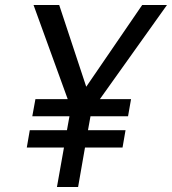

<svg xmlns="http://www.w3.org/2000/svg" viewBox="-20 -745 687 767"><path d="M235.5 -155.5H87L99 -225H247.5L257.5 -280.5H109L121.5 -349H250.5L114 -725H216.5L324.5 -398.5L548 -725H647L379 -349H503.5L491.5 -280.5H341.5L331.5 -225H481.5L469.5 -155.5H319.5L292 2H207.5Z"/></svg>

Font: JuliaMono Medium
Style: Italic
Weight: 500
Italic angle: -9°
Monospace: yes
Designer: cormullion
Foundry: corm
Version: Version 0.054; ttfautohint (v1.8.4)